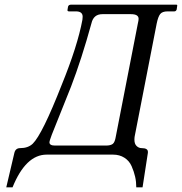

<svg xmlns="http://www.w3.org/2000/svg" viewBox="-20 -666 784 827"><path d="M121 -47Q162 -87 246 -301Q314 -468 335 -581Q336 -586 336 -594Q336 -617 307 -617H277Q269 -617 271 -625L273 -637Q275 -646 287 -646H739Q745 -646 743 -639L741 -625Q738 -617 731 -617H702Q679 -617 670 -605.5Q661 -594 655 -565L560 -78Q559 -73 559 -64Q559 -46 568.5 -37Q578 -28 590 -28Q617 -28 617 -12V-8L594 141H567Q567 117 562 95Q557 73 547 50Q537 27 516 13.5Q495 0 467 0H181Q91 0 34 141H7L42 -8Q47 -28 67 -28Q101 -28 121 -47ZM544 -605H421Q383 -605 374 -566Q331 -410 286 -293Q265 -239 239 -175.5Q213 -112 203 -85.5Q193 -59 193 -53Q193 -39 217 -39H436Q456 -39 465.5 -46Q475 -53 479 -79L574 -566Q577 -578 577 -585Q577 -605 544 -605Z"/></svg>

Font: Linux Libertine O
Style: Italic
Weight: 400
Italic angle: -12°
Designer: Philipp H. Poll
Foundry: Philipp H. Poll
Version: Version 5.1.6